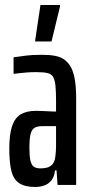

<svg xmlns="http://www.w3.org/2000/svg" viewBox="-20 -736 356 764"><path d="M120 8Q79 8 56.5 -7Q34 -22 25.5 -55Q17 -88 17 -145Q17 -201 28 -234Q39 -267 62.5 -281Q86 -295 124 -295Q133 -295 144 -294.5Q155 -294 166 -293.5Q177 -293 186.5 -292.5Q196 -292 203 -292V-336Q203 -374 200.5 -396.5Q198 -419 191 -430.5Q184 -442 168 -445.5Q152 -449 124 -449Q102 -449 84.5 -447.5Q67 -446 54.5 -444.5Q42 -443 34 -442V-508Q48 -510 78 -514Q108 -518 149 -518Q178 -518 200.5 -513.5Q223 -509 238.5 -497Q254 -485 264 -465Q274 -445 278.5 -415Q283 -385 283 -344V0H209L205 -58H199Q196 -32 184 -17.5Q172 -3 155 2.5Q138 8 120 8ZM142 -66Q155 -66 167 -69Q179 -72 188 -81.5Q197 -91 200 -111Q203 -134 203 -153.5Q203 -173 203 -199V-234H148Q130 -234 118.5 -228Q107 -222 102 -203.5Q97 -185 97 -149Q97 -118 100.5 -100Q104 -82 113 -74Q122 -66 142 -66ZM120 -571V-576L141 -716H219V-711L185 -571Z"/></svg>

Font: Saira UltraCondensed SemiBold
Style: Regular
Weight: 600
Width: 1
Designer: Hector Gatti with collaboration of the Omnibus-Type team
Foundry: Omnibus-Type
Version: Version 1.101